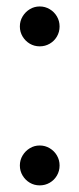

<svg xmlns="http://www.w3.org/2000/svg" viewBox="-20 -550 238 580"><path d="M100 -410Q83.5 -410 70 -418Q56.5 -426 48.2 -439.8Q40 -453.5 40 -470Q40 -486.5 48.2 -500.2Q56.5 -514 70 -522.2Q83.5 -530.5 100 -530.5Q116.5 -530.5 130.2 -522.2Q144 -514 152 -500.2Q160 -486.5 160 -470Q160 -453.5 152 -439.8Q144 -426 130.2 -418Q116.5 -410 100 -410ZM100 10Q83.5 10 70 2Q56.5 -6 48.2 -19.8Q40 -33.5 40 -50Q40 -66.5 48.2 -80.2Q56.5 -94 70 -102.2Q83.5 -110.5 100 -110.5Q116.5 -110.5 130.2 -102.2Q144 -94 152 -80.2Q160 -66.5 160 -50Q160 -33.5 152 -19.8Q144 -6 130.2 2Q116.5 10 100 10Z"/></svg>

Font: Bodoni Moda 28pt
Style: Regular
Weight: 400
Designer: Owen Earl
Foundry: indestructible type
Version: Version 2.005